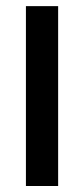

<svg xmlns="http://www.w3.org/2000/svg" viewBox="-20 -620 280 640"><path d="M66.4 -599.6Q101.6 -599.6 173.8 -599.6Q173.8 -400.4 173.8 0Q137.7 0 66.4 0Q66.4 -200.2 66.4 -599.6Z"/></svg>

Font: Bestnet font
Style: Regular
Weight: 400
Version: Version 1.0